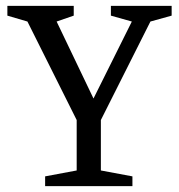

<svg xmlns="http://www.w3.org/2000/svg" viewBox="-20 -631 607 651"><path d="M133 0V-33L240 -53V-224L73 -558L5 -578V-611H230V-578L172 -558L297 -297L427 -558L356 -578V-611H562V-578L490 -558L322 -224V-53L429 -33V0Z"/></svg>

Font: Manuale
Style: Regular
Weight: 400
Designer: Eduardo Tunni / Pablo Cosgaya
Foundry: Eduardo Tunni / Pablo Cosgaya
Version: Version 1.002